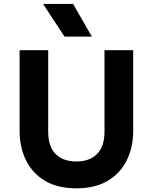

<svg xmlns="http://www.w3.org/2000/svg" viewBox="-20 -960 791 994"><path d="M375.5 15Q278.5 15 213.2 -23.8Q148 -62.5 114.8 -129.8Q81.5 -197 81.5 -283V-700H229.5V-279Q229.5 -201 268.2 -162.5Q307 -124 375.5 -124Q443.5 -124 482.2 -162.5Q521 -201 521 -279V-700H669.5V-283Q669.5 -197.5 636.2 -130Q603 -62.5 537.5 -23.8Q472 15 375.5 15ZM314 -770.5 203 -939.5H358.5L455.5 -770.5Z"/></svg>

Font: Geologica SemiBold
Style: Regular
Weight: 600
Designer: Sindre Bremnes, Frode Helland
Foundry: Monokrom Skriftforlag AS
Version: Version 1.010;gftools[0.9.28]